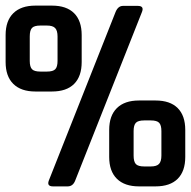

<svg xmlns="http://www.w3.org/2000/svg" viewBox="-40 -664 680 684"><path d="M497 -235H474Q452 -235 444 -226.5Q436 -218 436 -197V-110Q436 -88 444 -79.5Q452 -71 474 -71H497Q518 -71 526.5 -80Q535 -89 535 -110V-197Q535 -218 527 -226.5Q519 -235 497 -235ZM455 -306H514Q566 -306 593 -279Q620 -252 620 -201V-105Q620 -54 593 -27Q566 0 514 0H455Q404 0 376.5 -27Q349 -54 349 -105V-201Q349 -252 376.5 -279Q404 -306 455 -306ZM127 -573H104Q82 -573 74 -564.5Q66 -556 66 -534V-447Q66 -426 74 -417.5Q82 -409 104 -409H127Q149 -409 157 -417.5Q165 -426 165 -447V-534Q165 -555 156.5 -564Q148 -573 127 -573ZM86 -644H145Q197 -644 224 -617Q251 -590 251 -539V-443Q251 -392 224 -365Q197 -338 145 -338H86Q35 -338 7.5 -365Q-20 -392 -20 -443V-539Q-20 -590 7.5 -617Q35 -644 86 -644ZM201 0H149Q126 0 134 -21Q166 -103 253 -321.5Q340 -540 372 -622Q381 -643 398 -643H451Q474 -643 466 -622L228 -21Q220 0 201 0Z"/></svg>

Font: RajdhaniMono
Style: Bold
Weight: 700
Monospace: yes
Designer: Satya Rajpurohit, Jyotish Sonowal
Foundry: Indian Type Foundry
Version: Version 1.201;PS 1.0;hotconv 1.0.78;makeotf.lib2.5.61930; tt